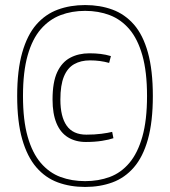

<svg xmlns="http://www.w3.org/2000/svg" viewBox="-20 -730 674 760"><path d="M317 -13Q370 -13 414.5 -29.5Q459 -46 492 -85Q525 -124 543.5 -189Q562 -254 562 -350Q562 -446 543.5 -511Q525 -576 492 -614.5Q459 -653 414.5 -670Q370 -687 317 -687Q264 -687 219.5 -670Q175 -653 141.5 -614.5Q108 -576 89.5 -511Q71 -446 71 -350Q71 -254 89.5 -189Q108 -124 141.5 -85Q175 -46 219.5 -29.5Q264 -13 317 -13ZM317 -710Q376 -710 425 -692Q474 -674 510 -633Q546 -592 565.5 -522Q585 -452 585 -350Q585 -248 565.5 -178.5Q546 -109 510 -67.5Q474 -26 425 -8Q376 10 317 10Q258 10 209 -8Q160 -26 124 -67.5Q88 -109 68 -178.5Q48 -248 48 -350Q48 -452 68 -522Q88 -592 124 -633Q160 -674 209 -692Q258 -710 317 -710ZM188 -336Q188 -405 206.5 -444.5Q225 -484 258 -501.5Q291 -519 334 -519Q358 -519 378.5 -516.5Q399 -514 419 -508L412 -481Q394 -486 375.5 -488.5Q357 -491 336 -491Q300 -491 273.5 -476Q247 -461 233 -427Q219 -393 219 -336Q219 -268 244 -232.5Q269 -197 322 -197Q355 -197 381.5 -200.5Q408 -204 424 -208L429 -183Q412 -177 383.5 -172.5Q355 -168 320 -168Q279 -168 249 -186.5Q219 -205 203.5 -242.5Q188 -280 188 -336Z"/></svg>

Font: Georama ExtraCondensed Thin ExtraLight
Style: Regular
Weight: 250
Version: Version 1.001